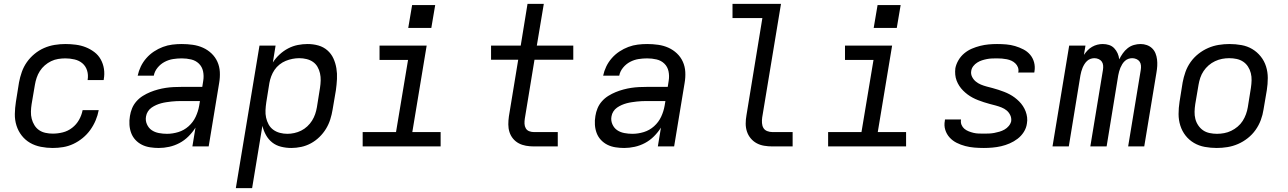

<svg xmlns="http://www.w3.org/2000/svg" viewBox="-20 -755 6640 990"><path d="M252 8Q221 8 190.5 2Q160 -4 135 -18.5Q110 -33 92 -56Q74 -79 65 -107.5Q56 -136 56.5 -167Q57 -198 62 -230L78 -330Q83 -357 92.5 -384Q102 -411 118.5 -434.5Q135 -458 158 -477Q181 -496 207.5 -507.5Q234 -519 262 -523.5Q290 -528 317 -528Q344 -528 371 -524.5Q398 -521 422 -511.5Q446 -502 466.5 -486.5Q487 -471 499.5 -448.5Q512 -426 516 -399.5Q520 -373 515 -346Q515 -345 515 -344Q515 -343 514 -342H432Q432 -343 432 -343.5Q432 -344 432 -344Q436 -369 429 -391.5Q422 -414 405 -428.5Q388 -443 364.5 -448.5Q341 -454 317 -454Q299 -454 280 -451Q261 -448 243.5 -439.5Q226 -431 211 -418Q196 -405 185.5 -388.5Q175 -372 169 -354Q163 -336 160 -318L143 -218Q140 -199 139.5 -179.5Q139 -160 143.5 -142.5Q148 -125 157.5 -109.5Q167 -94 181.5 -84Q196 -74 214.5 -70Q233 -66 252 -66Q278 -66 304 -72.5Q330 -79 352 -96Q374 -113 387.5 -137Q401 -161 406 -187H489Q484 -160 473 -134Q462 -108 445.5 -85Q429 -62 406.5 -43.5Q384 -25 358.5 -13Q333 -1 306 3.5Q279 8 252 8Z M799 8H798Q776 8 753.5 4.5Q731 1 712 -8.5Q693 -18 678.5 -33.5Q664 -49 656.5 -69Q649 -89 647.5 -111.5Q646 -134 650 -157Q653 -177 661 -196.5Q669 -216 683.5 -232.5Q698 -249 716.5 -260.5Q735 -272 754.5 -280Q774 -288 794.5 -293.5Q815 -299 835 -302Q855 -305 875.5 -306Q896 -307 916 -307H1023L1028 -339Q1032 -364 1027 -387.5Q1022 -411 1005.5 -427Q989 -443 965.5 -448.5Q942 -454 917 -454Q895 -454 872.5 -450.5Q850 -447 829 -436Q808 -425 792.5 -406Q777 -387 773 -365H690Q695 -389 706 -412Q717 -435 734.5 -455Q752 -475 774 -489.5Q796 -504 820 -513Q844 -522 868.5 -525Q893 -528 917 -528Q946 -528 974 -524Q1002 -520 1026.5 -509Q1051 -498 1070.5 -479.5Q1090 -461 1101 -436.5Q1112 -412 1113.5 -384Q1115 -356 1110 -327L1056 0H972L988 -97Q973 -73 952 -52Q931 -31 905.5 -17.5Q880 -4 852.5 2Q825 8 799 8ZM841 -65Q870 -65 899.5 -74Q929 -83 952.5 -104Q976 -125 989 -153Q1002 -181 1007 -210L1011 -234H916Q903 -234 890 -233.5Q877 -233 864 -231.5Q851 -230 837.5 -228Q824 -226 811 -222.5Q798 -219 785.5 -213.5Q773 -208 761.5 -200Q750 -192 742.5 -180Q735 -168 733 -155Q729 -134 737.5 -114.5Q746 -95 762 -84Q778 -73 799 -69Q820 -65 841 -65Z M1196 215 1318 -520H1401L1387 -433Q1401 -455 1421.5 -474Q1442 -493 1466 -505.5Q1490 -518 1515.5 -523Q1541 -528 1566 -528Q1595 -528 1621.5 -520.5Q1648 -513 1668 -495.5Q1688 -478 1699 -454Q1710 -430 1714.5 -403Q1719 -376 1717.5 -347.5Q1716 -319 1712 -290L1695 -190Q1691 -165 1683 -139.5Q1675 -114 1661 -91Q1647 -68 1627 -48.5Q1607 -29 1583 -16Q1559 -3 1533 2.5Q1507 8 1482 8Q1455 8 1429 1.5Q1403 -5 1383.5 -20.5Q1364 -36 1351.5 -58.5Q1339 -81 1333 -106L1280 215ZM1462 -65Q1479 -65 1497.5 -69Q1516 -73 1533 -81.5Q1550 -90 1564.5 -103.5Q1579 -117 1589 -133Q1599 -149 1605 -166.5Q1611 -184 1614 -202L1630 -302Q1633 -321 1633.5 -340Q1634 -359 1630 -377Q1626 -395 1617 -410.5Q1608 -426 1593.5 -436Q1579 -446 1560.5 -450.5Q1542 -455 1523 -455Q1506 -455 1488 -451.5Q1470 -448 1453 -441Q1436 -434 1421 -422Q1406 -410 1395.5 -394.5Q1385 -379 1378.5 -361.5Q1372 -344 1369 -327L1353 -227Q1350 -207 1349 -187Q1348 -167 1352 -148.5Q1356 -130 1365 -113.5Q1374 -97 1389 -86Q1404 -75 1423 -70Q1442 -65 1462 -65Z M1850 0V-74H2022L2084 -446H1937V-520H2180L2106 -74H2252V0ZM2085 -611 2105 -729H2224L2204 -611Z M2733 0Q2712 0 2692 -3.5Q2672 -7 2655 -16Q2638 -25 2625.5 -40Q2613 -55 2607 -74Q2601 -93 2601 -113.5Q2601 -134 2604 -155L2652 -447H2512V-520H2665L2700 -735H2784L2748 -520H2936V-447H2736L2686 -143Q2684 -130 2684.5 -117Q2685 -104 2691 -93.5Q2697 -83 2708.5 -78.5Q2720 -74 2733 -74H2856V0Z M3199 8H3198Q3176 8 3153.5 4.5Q3131 1 3112 -8.5Q3093 -18 3078.5 -33.5Q3064 -49 3056.5 -69Q3049 -89 3047.5 -111.5Q3046 -134 3050 -157Q3053 -177 3061 -196.5Q3069 -216 3083.5 -232.5Q3098 -249 3116.5 -260.5Q3135 -272 3154.5 -280Q3174 -288 3194.5 -293.5Q3215 -299 3235 -302Q3255 -305 3275.5 -306Q3296 -307 3316 -307H3423L3428 -339Q3432 -364 3427 -387.5Q3422 -411 3405.5 -427Q3389 -443 3365.5 -448.5Q3342 -454 3317 -454Q3295 -454 3272.5 -450.5Q3250 -447 3229 -436Q3208 -425 3192.5 -406Q3177 -387 3173 -365H3090Q3095 -389 3106 -412Q3117 -435 3134.5 -455Q3152 -475 3174 -489.5Q3196 -504 3220 -513Q3244 -522 3268.5 -525Q3293 -528 3317 -528Q3346 -528 3374 -524Q3402 -520 3426.5 -509Q3451 -498 3470.5 -479.5Q3490 -461 3501 -436.5Q3512 -412 3513.5 -384Q3515 -356 3510 -327L3456 0H3372L3388 -97Q3373 -73 3352 -52Q3331 -31 3305.5 -17.5Q3280 -4 3252.5 2Q3225 8 3199 8ZM3241 -65Q3270 -65 3299.5 -74Q3329 -83 3352.5 -104Q3376 -125 3389 -153Q3402 -181 3407 -210L3411 -234H3316Q3303 -234 3290 -233.5Q3277 -233 3264 -231.5Q3251 -230 3237.5 -228Q3224 -226 3211 -222.5Q3198 -219 3185.5 -213.5Q3173 -208 3161.5 -200Q3150 -192 3142.5 -180Q3135 -168 3133 -155Q3129 -134 3137.5 -114.5Q3146 -95 3162 -84Q3178 -73 3199 -69Q3220 -65 3241 -65Z M3963 0Q3941 0 3920 -3.5Q3899 -7 3881.5 -16.5Q3864 -26 3851 -41.5Q3838 -57 3831.5 -76.5Q3825 -96 3825 -117.5Q3825 -139 3829 -161L3911 -662H3757V-735H4007L3910 -149Q3908 -135 3909 -120.5Q3910 -106 3916.5 -95Q3923 -84 3936 -79Q3949 -74 3963 -74H4067V0Z M4250 0V-74H4422L4484 -446H4337V-520H4580L4506 -74H4652V0ZM4485 -611 4505 -729H4624L4604 -611Z M5053 8Q5028 8 5004 6Q4980 4 4957 -2Q4934 -8 4913 -18.5Q4892 -29 4876.5 -46Q4861 -63 4854 -85.5Q4847 -108 4852 -133Q4852 -135 4852 -136.5Q4852 -138 4853 -139H4935Q4935 -138 4935 -137.5Q4935 -137 4935 -137Q4933 -123 4938 -111Q4943 -99 4952.5 -91Q4962 -83 4974.5 -78Q4987 -73 4999.5 -70Q5012 -67 5025.5 -66.5Q5039 -66 5053 -66Q5066 -66 5079.5 -66.5Q5093 -67 5106.5 -69.5Q5120 -72 5133.5 -76Q5147 -80 5159.5 -87Q5172 -94 5181.5 -105.5Q5191 -117 5194 -130Q5196 -147 5189 -161.5Q5182 -176 5170.5 -185.5Q5159 -195 5144 -201Q5129 -207 5114 -211Q5099 -215 5083.5 -219Q5068 -223 5053 -228Q5038 -233 5023.5 -238.5Q5009 -244 4995 -251.5Q4981 -259 4969 -268Q4957 -277 4946 -288Q4935 -299 4926.5 -312Q4918 -325 4912.5 -339.5Q4907 -354 4905.5 -370Q4904 -386 4906 -403Q4910 -424 4922 -444.5Q4934 -465 4952 -480Q4970 -495 4991 -504Q5012 -513 5034 -518.5Q5056 -524 5077.5 -526Q5099 -528 5121 -528Q5145 -528 5168.5 -526Q5192 -524 5214 -517.5Q5236 -511 5256.5 -500.5Q5277 -490 5291.5 -473Q5306 -456 5312 -433.5Q5318 -411 5314 -387Q5314 -386 5313.5 -384Q5313 -382 5313 -381H5230Q5230 -382 5230 -382.5Q5230 -383 5231 -384Q5233 -397 5228.5 -408.5Q5224 -420 5215 -428.5Q5206 -437 5195 -442Q5184 -447 5171.5 -449.5Q5159 -452 5146.5 -453Q5134 -454 5121 -454Q5108 -454 5095 -453.5Q5082 -453 5069 -450.5Q5056 -448 5043.5 -444Q5031 -440 5019 -432.5Q5007 -425 4998.5 -414Q4990 -403 4988 -390Q4985 -374 4992 -359.5Q4999 -345 5011 -335Q5023 -325 5037.5 -319Q5052 -313 5067 -309Q5082 -305 5097.5 -301Q5113 -297 5128 -292Q5143 -287 5157.5 -281.5Q5172 -276 5186 -268.5Q5200 -261 5212 -252Q5224 -243 5235 -232Q5246 -221 5254.5 -208Q5263 -195 5268.5 -180.5Q5274 -166 5276 -150Q5278 -134 5275 -118Q5272 -95 5259 -74.5Q5246 -54 5227 -39.5Q5208 -25 5186 -15.5Q5164 -6 5142 -1Q5120 4 5097.5 6Q5075 8 5053 8Z M5407 0 5493 -520H5577L5569 -472Q5577 -484 5587.5 -495Q5598 -506 5611 -513.5Q5624 -521 5638 -524.5Q5652 -528 5666 -528Q5683 -528 5698.5 -523Q5714 -518 5725 -506.5Q5736 -495 5742.5 -480.5Q5749 -466 5751 -449Q5759 -465 5769.5 -480Q5780 -495 5794.5 -506.5Q5809 -518 5826.5 -523Q5844 -528 5861 -528Q5878 -528 5893.5 -522.5Q5909 -517 5920.5 -506Q5932 -495 5938 -480Q5944 -465 5946 -448.5Q5948 -432 5947 -415Q5946 -398 5943 -381L5880 0H5797L5862 -394Q5864 -406 5863 -417.5Q5862 -429 5856 -437.5Q5850 -446 5839.5 -450.5Q5829 -455 5818 -455Q5808 -455 5798 -451.5Q5788 -448 5780 -440.5Q5772 -433 5766.5 -424Q5761 -415 5757 -405.5Q5753 -396 5750.5 -386.5Q5748 -377 5746 -367L5686 0H5602L5667 -394Q5669 -406 5668 -417.5Q5667 -429 5661 -437.5Q5655 -446 5644.5 -450.5Q5634 -455 5623 -455Q5613 -455 5603 -451.5Q5593 -448 5585 -440.5Q5577 -433 5571.5 -424Q5566 -415 5562 -405.5Q5558 -396 5555.5 -386.5Q5553 -377 5551 -367L5491 0Z M6254 8Q6223 8 6192.5 2.5Q6162 -3 6136.5 -18Q6111 -33 6093 -56Q6075 -79 6066 -107.5Q6057 -136 6057 -167Q6057 -198 6062 -230L6078 -330Q6083 -357 6092.5 -384Q6102 -411 6119 -435Q6136 -459 6159.5 -477.5Q6183 -496 6209.5 -507.5Q6236 -519 6264 -523.5Q6292 -528 6319 -528Q6351 -528 6381.5 -522.5Q6412 -517 6437 -502Q6462 -487 6480.5 -464Q6499 -441 6508 -412.5Q6517 -384 6517 -353Q6517 -322 6512 -290L6495 -190Q6491 -163 6481 -136Q6471 -109 6454 -85Q6437 -61 6413.5 -42.5Q6390 -24 6363.5 -12.5Q6337 -1 6309 3.5Q6281 8 6254 8ZM6255 -65Q6273 -65 6292 -68.5Q6311 -72 6328.5 -80.5Q6346 -89 6361.5 -102Q6377 -115 6387.5 -131.5Q6398 -148 6404.5 -166Q6411 -184 6414 -202L6430 -302Q6433 -322 6433.5 -341Q6434 -360 6429.5 -378Q6425 -396 6415 -411.5Q6405 -427 6390 -437Q6375 -447 6356.5 -451Q6338 -455 6318 -455Q6300 -455 6281.5 -451.5Q6263 -448 6245 -439.5Q6227 -431 6212 -418Q6197 -405 6186 -388.5Q6175 -372 6169 -354Q6163 -336 6160 -318L6143 -218Q6140 -198 6139.5 -179Q6139 -160 6143.5 -142Q6148 -124 6158.5 -108.5Q6169 -93 6183.5 -83Q6198 -73 6217 -69Q6236 -65 6255 -65Z"/></svg>

Font: Iosevka SS04 Extended Oblique
Style: Regular
Weight: 400
Width: 7
Italic angle: -9°
Monospace: yes
Designer: Belleve Invis
Foundry: Belleve Invis
Version: Version 19.0.0; ttfautohint (v1.8.4)